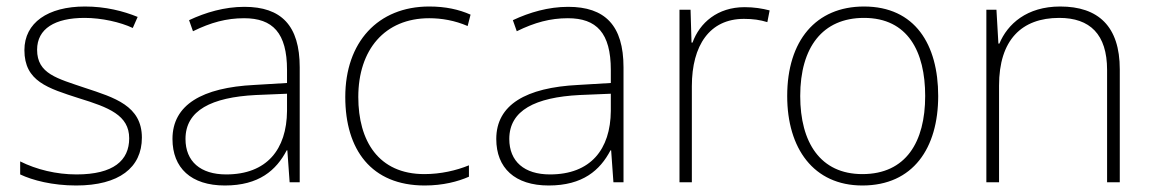

<svg xmlns="http://www.w3.org/2000/svg" viewBox="-20 -560 3544 590"><path d="M416 -137C416 -235 332 -260 241 -290C156 -319 94 -333 94 -407C94 -472 149 -505 240 -505C292 -505 350 -492 388 -474L403 -508C359 -526 304 -540 241 -540C127 -540 55 -490 55 -406C55 -310 127 -289 223 -258C314 -230 377 -206 377 -135C377 -67 329 -24 215 -24C153 -24 92 -39 42 -64V-24C80 -6 141 10 214 10C346 10 416 -45 416 -137Z M731 -539C670 -539 612 -522 561 -498L573 -464C628 -491 676 -504 730 -504C818 -504 862 -459 862 -345V-305L762 -299C601 -291 510 -238 510 -133C510 -44 567 10 671 10C776 10 829 -37 861 -98H863L870 0H901V-353C901 -482 844 -539 731 -539ZM766 -268 862 -272V-219C861 -101 800 -24 675 -24C596 -24 550 -64 550 -133C550 -221 630 -261 766 -268Z M1285 10C1341 10 1387 -2 1421 -17V-52C1382 -36 1334 -25 1284 -25C1143 -25 1081 -127 1081 -262C1081 -407 1162 -504 1299 -504C1337 -504 1378 -497 1417 -480L1426 -515C1390 -531 1349 -540 1299 -540C1141 -540 1041 -430 1041 -262C1041 -100 1121 10 1285 10Z M1726 -539C1665 -539 1607 -522 1556 -498L1568 -464C1623 -491 1671 -504 1725 -504C1813 -504 1857 -459 1857 -345V-305L1757 -299C1596 -291 1505 -238 1505 -133C1505 -44 1562 10 1666 10C1771 10 1824 -37 1856 -98H1858L1865 0H1896V-353C1896 -482 1839 -539 1726 -539ZM1761 -268 1857 -272V-219C1856 -101 1795 -24 1670 -24C1591 -24 1545 -64 1545 -133C1545 -221 1625 -261 1761 -268Z M2268 -538C2185 -538 2130 -490 2108 -429H2105L2102 -530H2068V0H2106V-295C2106 -421 2161 -502 2266 -502C2294 -502 2315 -499 2338 -492L2345 -528C2322 -534 2297 -538 2268 -538Z M2863 -265C2863 -423 2792 -540 2635 -540C2487 -540 2399 -435 2399 -265C2399 -104 2480 10 2630 10C2786 10 2863 -105 2863 -265ZM2439 -265C2439 -415 2508 -505 2635 -505C2770 -505 2823 -401 2823 -265C2823 -124 2764 -25 2630 -25C2501 -25 2439 -122 2439 -265Z M3238 -540C3135 -540 3076 -486 3051 -426H3048L3042 -530H3011V0H3050V-297C3050 -437 3119 -505 3235 -505C3329 -505 3382 -455 3382 -345V0H3421V-347C3421 -479 3355 -540 3238 -540Z"/></svg>

Font: Noto Sans Arabic ExtLt
Style: Regular
Weight: 200
Designer: Monotype Design Team, Nadine Chahine, Nizar Qandah and Khaled Hosny
Foundry: Monotype Imaging Inc.
Version: Version 2.012